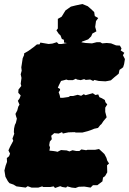

<svg xmlns="http://www.w3.org/2000/svg" viewBox="-20 -906 642 956"><path d="M47 13 27 6 19 -4 7 -26 2 -57 8 -81 15 -100 14 -119 25 -128 30 -141 22 -157 30 -175 46 -205 42 -216 51 -240 49 -248 50 -266 54 -284 59 -294 64 -315 60 -327 57 -339 66 -356 71 -375 77 -385 69 -404 78 -417 83 -431 71 -444 72 -460 86 -478 83 -489 87 -518 83 -536 88 -554 86 -571 88 -583 93 -616 100 -632V-640L122 -653L147 -671L164 -685H177L181 -694L222 -687L241 -689L263 -696L272 -687H287L315 -692L334 -696H382L406 -692L438 -690L462 -696H479L489 -690L511 -692L533 -690L558 -680L577 -679L585 -665L581 -655L599 -643L592 -631L602 -612L598 -587L593 -571L575 -558L571 -539L549 -521L532 -506L517 -503L505 -501L471 -503L450 -508L444 -503L429 -510L407 -508L399 -512L382 -507L363 -510L358 -514L343 -507H319L310 -510L300 -507L284 -503L273 -481L268 -469L279 -463V-457L272 -447L277 -433L280 -419H293L321 -423L329 -428H344L367 -434L384 -429L397 -437L406 -432L442 -442L455 -433L469 -436L475 -422L487 -417L502 -408L505 -397L514 -386L504 -370V-349L511 -322L495 -303L485 -288L479 -283L468 -269L449 -265L432 -258L417 -253L390 -246H358L351 -248L321 -247L306 -244L293 -241L289 -248L272 -241L250 -243L235 -230L238 -213L228 -201L225 -183L229 -172L226 -156L246 -154L259 -152L266 -150L284 -159L296 -158L312 -157L326 -152L341 -158L360 -154H375L385 -162L409 -158L415 -160H453L473 -164L484 -154L500 -139L510 -120L514 -106L523 -92L513 -83L514 -48L503 -29L493 -22L490 -3L465 16H443L431 28L400 23L372 24L356 30L337 28L315 22L309 28L290 25L280 21L254 30L247 22L231 25H195L190 22L171 28H137L118 21L108 28L62 22ZM331 -685 324 -690 299 -694 298 -708 288 -712 281 -730 273 -737 261 -755 268 -764V-812L287 -823L306 -854L333 -873L357 -879L390 -886L417 -875L432 -862L449 -846L452 -826L469 -816L458 -801L454 -772L460 -750L440 -739L434 -725L419 -710L389 -699L376 -686L366 -688Z"/></svg>

Font: Winky Rough Black
Style: Italic
Weight: 900
Italic angle: -8.97852°
Designer: Simon Atzbach
Foundry: typofactur
Version: Version 1.206; ttfautohint (v1.8.4.7-5d5b)